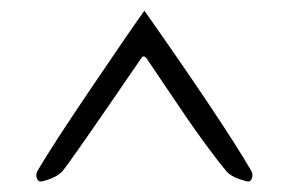

<svg xmlns="http://www.w3.org/2000/svg" viewBox="-20 -623 540 359"><path d="M250 -603Q397 -394 449 -305Q454 -297 451 -289.5Q448 -282 441 -284Q414 -291 404 -302Q392 -316 369 -347Q346 -378 328 -404.5Q310 -431 284 -469.5Q258 -508 254 -514Q248 -521 244 -514Q110 -318 96 -302Q84 -290 59 -284Q52 -282 49 -289.5Q46 -297 51 -305Q76 -348 149 -456Q222 -564 250 -603Z"/></svg>

Font: EB Garamond
Style: SC
Weight: 400
Version: Version 000.010